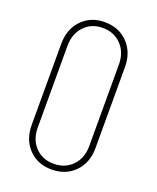

<svg xmlns="http://www.w3.org/2000/svg" viewBox="-135 -788 715 877"><g transform="rotate(20 223.0 -350.0)"><path d="M68 -153V-546Q68 -618 111 -663Q154 -708 222 -708Q291 -708 334.5 -663Q378 -618 378 -546V-153Q378 -81 334.5 -36.5Q291 8 222 8Q154 8 111 -36.5Q68 -81 68 -153ZM348 -151V-548Q348 -606 313 -643Q278 -680 222 -680Q167 -680 132.5 -643Q98 -606 98 -548V-151Q98 -93 132.5 -56.5Q167 -20 222 -20Q278 -20 313 -56.5Q348 -93 348 -151Z"/></g></svg>

Font: Barlow Condensed Thin
Style: Regular
Weight: 250
Width: 3
Designer: Jeremy Tribby
Foundry: Tribby Type
Version: Version 1.408